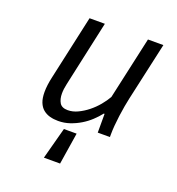

<svg xmlns="http://www.w3.org/2000/svg" viewBox="-114 -523 727 789"><g transform="rotate(20 250.0 -128.5)"><path d="M256.8 33.7 234.9 172.4H164.1L201.2 33.7ZM211.4 -430.2 148.9 -143.6Q143.6 -120.6 143.6 -100.6Q143.6 -76.7 153.3 -60.5Q163.1 -44.4 189 -44.4Q210.9 -44.4 232.9 -54.9Q254.9 -65.4 275.1 -81.5Q295.4 -97.7 312 -117.7Q328.6 -137.7 339.4 -156.7L399.9 -430.2H467.3L410.6 -174.8Q407.2 -160.2 403.6 -139.2Q399.9 -118.2 396.7 -94.7Q393.6 -71.3 391.8 -49.6Q390.1 -27.8 390.1 -11.2V0H336.9V-82H333.5Q319.8 -64.5 302.2 -48.1Q284.7 -31.7 263.4 -18.8Q242.2 -5.9 217.8 2.4Q193.4 10.7 167 10.7Q147 10.7 130.4 6.1Q113.8 1.5 101.1 -9Q88.4 -19.5 81.3 -37.4Q74.2 -55.2 74.2 -82.5Q74.2 -112.3 83 -150.4L144.5 -430.2Z"/></g></svg>

Font: PT Astra Sans
Style: Italic
Weight: 400
Italic angle: -16°
Designer: A.Korolkova, I. Chaeva
Foundry: ParaType Ltd
Version: Version 1.001; ttfautohint (v1.6)